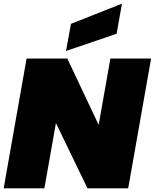

<svg xmlns="http://www.w3.org/2000/svg" viewBox="-20 -1027 844 1047"><path d="M582 -708H804L679 0H457L285 -356L222 0H0L125 -708H347L518 -346ZM367 -897 645 -1007 616 -843 340 -749Z"/></svg>

Font: Poppins Black
Style: Italic
Weight: 900
Italic angle: -10°
Designer: Ninad Kale (Devanagari), Jonny Pinhorn (Latin)
Foundry: Indian Type Foundry
Version: Version 3.200;PS 1.000;hotconv 16.6.54;makeotf.lib2.5.65590